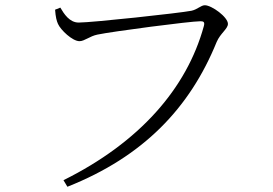

<svg xmlns="http://www.w3.org/2000/svg" viewBox="-20 -697 1040 732"><path d="M280 -611C245 -611 224 -644 210 -668L190 -660C192 -632 196 -617 201 -606C211 -583 256 -540 283 -540C302 -540 322 -559 351 -565C408 -577 705 -616 744 -616C755 -616 762 -614 757 -597C692 -360 512 -154 222 -10L237 15C527 -100 704 -286 806 -537C820 -570 849 -587 849 -606C849 -632 787 -677 761 -677C746 -677 733 -661 710 -656C664 -647 331 -611 280 -611Z"/></svg>

Font: Noto Serif CJK HK Light
Style: Regular
Weight: 300
Designer: Ryoko NISHIZUKA 西塚涼子 (kana & ideographs); Frank Grießhammer (Latin, Greek & Cyrillic); Wenlong ZHANG 张文龙 (bopomofo); San
Foundry: Adobe
Version: Version 2.001;hotconv 1.1.0;makeotfexe 2.6.0